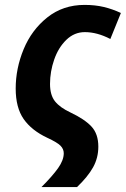

<svg xmlns="http://www.w3.org/2000/svg" viewBox="-20 -574 513 783"><path d="M240 51Q240 34 227 20.5Q214 7 173 -12Q109 -42 76.5 -88.5Q44 -135 44 -213Q44 -295 76.5 -373.5Q109 -452 173 -503Q237 -554 325 -554Q368 -554 403.5 -545.5Q439 -537 473 -521L430 -415Q376 -443 326 -443Q283 -443 250.5 -411.5Q218 -380 201 -331Q184 -282 184 -232Q184 -186 204.5 -160.5Q225 -135 268 -115Q325 -88 353 -58Q381 -28 381 24Q381 70 359.5 108.5Q338 147 294 189H149Q194 144 217 111.5Q240 79 240 51Z"/></svg>

Font: Noto Sans Display
Style: Bold Italic
Weight: 700
Italic angle: -12°
Designer: Monotype Design team
Foundry: Monotype Imaging Inc.
Version: Version 1.000